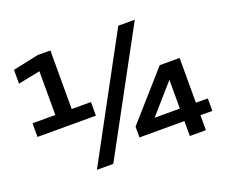

<svg xmlns="http://www.w3.org/2000/svg" viewBox="-121 -937 1318 1124"><g transform="rotate(-20 537.5 -375.0)"><path d="M287 -350H185V-727L238 -668L48 -630V-716L208 -750H287ZM407 -385V-300H43V-385ZM813 -750 406 0H304L710 -750ZM983 0H883V-407L934 -408L694 -135L676 -171H1057V-93H603V-160L859 -450H983Z"/></g></svg>

Font: Unbounded Variable
Style: Regular
Weight: 400
Designer: Luke Prowse, Jean-Baptiste Morizot, Fátima Lázaro, Florian Runge
Foundry: NaN
Version: Version 1.600;FEAKit 1.0